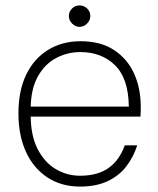

<svg xmlns="http://www.w3.org/2000/svg" viewBox="-20 -676 582 708"><path d="M275 12Q206 12 154.5 -22Q103 -56 75.5 -116.5Q48 -177 48 -258Q48 -342 77 -401.5Q106 -461 158 -492.5Q210 -524 277 -524Q351 -524 400.5 -491.5Q450 -459 474.5 -404.5Q499 -350 499 -283Q499 -274 499 -265.5Q499 -257 498 -246H79V-283H455Q454 -386 404.5 -435Q355 -484 276 -484Q229 -484 187 -462Q145 -440 119 -393Q93 -346 93 -271V-254Q93 -177 118.5 -127Q144 -77 185.5 -52.5Q227 -28 275 -28Q341 -28 381 -57Q421 -86 440 -140H486Q472 -96 445 -61.5Q418 -27 376 -7.5Q334 12 275 12ZM273 -577Q258 -577 246 -589Q234 -601 234 -617Q234 -633 245.5 -644.5Q257 -656 273 -656Q290 -656 301.5 -644.5Q313 -633 313 -617Q313 -601 301 -589Q289 -577 273 -577Z"/></svg>

Font: DM Sans 12pt ExtraLight
Style: Regular
Weight: 250
Version: Version 4.004;gftools[0.9.30]